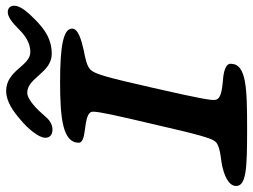

<svg xmlns="http://www.w3.org/2000/svg" viewBox="-140 -720 862 655"><g transform="rotate(-90 291.5 -393.0)"><path d="M176 -645.5C195 -645.5 210 -656 222.5 -671.5C245.5 -698.5 278.5 -731.5 302.5 -731.5C353 -731.5 370.5 -648 434.5 -648C483.5 -648 516 -669.5 552 -705C578 -730.5 599 -755.5 599 -776C599 -789.5 591 -798 577 -798C562 -798 543.5 -785.5 516.5 -758C495 -736.5 470 -721 441 -721C393 -721 379 -803.5 308 -803.5C271.5 -803.5 237 -778 210 -754.5C180.5 -730.5 148.5 -692.5 148.5 -670C148.5 -653.5 160 -645.5 176 -645.5ZM177.5 18.5C321 18.5 401 16 401 -38C401 -55 373.5 -62 343.5 -64C300 -68 277.5 -73.5 277.5 -94C277.5 -109 280 -133 319 -303.5C355.5 -464.5 366.5 -502 381 -516C392.5 -528 420.5 -534 445.5 -538.5C483 -547 521 -558 521 -578.5C521 -608.5 461 -619.5 339 -619.5C213 -619.5 131.5 -610 131.5 -555.5C132 -543 150.5 -538 175 -535C205.5 -531 237.5 -527 237.5 -507.5C237.5 -485.5 225 -429.5 196 -306.5C160 -148.5 147 -103.5 136 -90.5C124.5 -76.5 96 -73 63 -68.5C19 -61 -16 -44 -16 -19C-16 16 46 18.5 177.5 18.5Z"/></g></svg>

Font: Gluten
Style: Italic
Weight: 400
Italic angle: -13°
Designer: Tyler Finck
Foundry: Etcetera Type Company
Version: Version 0.920